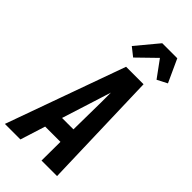

<svg xmlns="http://www.w3.org/2000/svg" viewBox="-320 -1050 1119 1119"><g transform="rotate(45 239.5 -490.5)"><path d="M-21 0 243 -735H387L409 0H281L282 -155H156L107 0ZM190 -260H284L287 -490Q287 -509 287 -528Q287 -547 287 -566Q281 -547 275 -528Q269 -509 263 -490ZM234 -802 181 -844 295 -981H419L484 -839L422 -807L346 -911Z"/></g></svg>

Font: Iosevka Extrabold
Style: Italic
Weight: 800
Italic angle: -9°
Monospace: yes
Designer: Belleve Invis
Foundry: Belleve Invis
Version: Version 32.5.0; ttfautohint (v1.8.4)